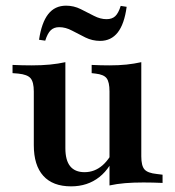

<svg xmlns="http://www.w3.org/2000/svg" viewBox="-20 -645 617 677"><path d="M210.5 -416.1V-208.1H99.2V-322.6Q99.2 -355.6 87.9 -369Q76.6 -382.3 44.4 -385.5L24.2 -387.1V-416.1Q42.7 -415.3 58.1 -414.9Q73.4 -414.5 91.9 -414.5Q126.6 -414.5 156 -417.3Q185.5 -420.2 210.5 -425.8ZM210.5 -208.1V-122.6Q210.5 -79.8 227.4 -58.9Q244.4 -37.9 278.2 -37.9Q313.7 -37.9 341.5 -62.1Q369.4 -86.3 390.3 -136.3L396.8 -123.4Q371.8 -53.2 330.2 -20.6Q288.7 12.1 230.6 12.1Q166.1 12.1 132.7 -25Q99.2 -62.1 99.2 -133.1V-208.1ZM366.1 0V-208.1H478.2V-93.5Q478.2 -60.5 489.5 -47.6Q500.8 -34.7 533.1 -31.5L553.2 -29V0Q534.7 -0.8 519.4 -1.2Q504 -1.6 485.5 -1.6Q450 -1.6 421 0.8Q391.9 3.2 366.1 8.9ZM478.2 -416.1V-208.1H366.1V-322.6Q366.1 -355.6 356 -369Q346 -382.3 316.9 -385.5L303.2 -387.1V-416.1Q321 -415.3 335.1 -414.9Q349.2 -414.5 365.3 -414.5Q398.4 -414.5 425.8 -417.3Q453.2 -420.2 478.2 -425.8ZM333.1 -500.8Q305.6 -500.8 281 -512.9Q256.5 -525 233.9 -537.1Q211.3 -549.2 188.7 -549.2Q170.2 -549.2 158.9 -538.3Q147.6 -527.4 139.5 -501.6L117.7 -504.8Q126.6 -565.3 150 -595.2Q173.4 -625 212.9 -625Q240.3 -625 264.5 -612.9Q288.7 -600.8 311.3 -589.1Q333.9 -577.4 355.6 -577.4Q375 -577.4 386.3 -587.9Q397.6 -598.4 405.6 -624.2L426.6 -621Q418.5 -560.5 395.2 -530.6Q371.8 -500.8 333.1 -500.8Z"/></svg>

Font: Playfair 5pt SemiExpanded Light
Style: Bold
Weight: 700
Version: Version 2.203